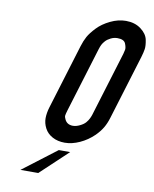

<svg xmlns="http://www.w3.org/2000/svg" viewBox="-93 -922 798 998"><g transform="rotate(10 306.0 -423.0)"><path d="M438.2 -242C453.5 -257.3 465.7 -272.7 474.7 -288C483.8 -303.3 491.3 -321 497.4 -341L601.4 -681C606.5 -697.7 609.9 -712.2 611.7 -724.5C613.5 -736.8 612.3 -753.2 608.2 -773.5C604 -793.8 591.3 -812 569.8 -828C548.4 -844 522 -852 490.7 -852C463.3 -852 436 -845.3 408.6 -832C381.1 -818.7 358.6 -802.7 340.9 -784C323.2 -765.3 310.2 -748.5 301.9 -733.5C293.7 -718.5 286.5 -701 280.4 -681L176.4 -341C169.9 -319.7 166.6 -300 166.4 -282C166.2 -264 170.7 -246.3 179.7 -229C188.7 -211.7 202.6 -198 221.2 -188C239.8 -178 261.4 -173 286.1 -173C311.4 -173 337.6 -179.2 364.7 -191.5C391.8 -203.8 416.3 -220.7 438.2 -242ZM269.1 -294C265.3 -301.3 263.7 -307.7 264.4 -313C265 -318.3 267.4 -327.7 271.4 -341L375.4 -681C378.6 -691.7 382 -700.3 385.3 -707C388.7 -713.7 393.7 -720.7 400.3 -728C406.8 -735.3 415.8 -741.8 427.2 -747.5C438.6 -753.2 450.3 -756 462.3 -756C485.6 -756 500.1 -749.2 505.5 -735.5C511 -721.8 513.1 -711 511.6 -703C510.2 -695 508.4 -687.7 506.4 -681L402.4 -341C400.8 -335.7 398.1 -329 394.3 -321C390.5 -313 385.3 -305.2 378.6 -297.5C372 -289.8 362.2 -282.8 349.2 -276.5C336.3 -270.2 324.1 -267 312.8 -267C291.5 -267 276.9 -276 269.1 -294ZM322.9 -130H262.9L84.3 6H178.3Z"/></g></svg>

Font: Din Kursivschrift
Style: Condensed Italic Polish
Weight: 400
Version: Version 1.07